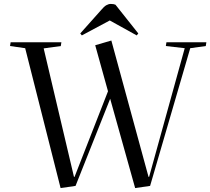

<svg xmlns="http://www.w3.org/2000/svg" viewBox="-20 -945 1069 976"><path d="M735 -46H738L919 -700L823 -711L826 -730H1029L1026 -711L947 -700L743 0L667 11L540 -443L364 0L288 11L108 -700L31 -711L34 -730H292L289 -711L202 -699L356 -46H359L529 -481L464 -715L546 -739ZM683 -775 675 -765 538 -841 396 -765 388 -775 495 -895Q509 -912 520.5 -918.5Q532 -925 543 -925Q552 -925 557 -924Q562 -923 567 -921Z"/></svg>

Font: Literata 72pt
Style: Italic
Weight: 400
Italic angle: -2°
Designer: Latin by Veronika Burian and Jose Scaglione. Greek by Irene Vlachou. Cyrillic by Vera Evstafieva
Foundry: TypeTogether
Version: Version 3.002